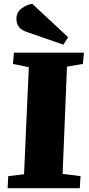

<svg xmlns="http://www.w3.org/2000/svg" viewBox="-20 -986 464 1006"><path d="M131 -634 48 -651 53 -710H420L414 -651L331 -637L308 -75L402 -63L398 0H20L23 -63L106 -73ZM337 -791 312 -752 127 -816Q90 -828 78 -846.5Q66 -865 66 -887Q66 -921 92 -941Q118 -961 149 -966Z"/></svg>

Font: Literata 36pt ExtraBold
Style: Italic
Weight: 800
Italic angle: -2°
Designer: Latin by Veronika Burian and Jose Scaglione. Greek by Irene Vlachou. Cyrillic by Vera Evstafieva
Foundry: TypeTogether
Version: Version 3.002